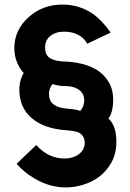

<svg xmlns="http://www.w3.org/2000/svg" viewBox="-20 -735 572 843"><path d="M477 -297Q477 -341 458 -373.5Q439 -406 407 -427Q378 -445 340 -454.5Q302 -464 262 -465Q222 -466 200 -479.5Q178 -493 178 -527Q178 -559 201.5 -577.5Q225 -596 262 -596Q296 -596 322.5 -582.5Q349 -569 363 -543L466 -592Q429 -644 391 -672Q330 -715 254 -715Q167 -715 105 -659Q75 -632 59 -598Q43 -564 43 -525Q43 -489 55 -460.5Q67 -432 84 -415Q76 -400 70.5 -383Q65 -366 65 -341Q65 -263 119 -216.5Q173 -170 272 -163Q307 -161 326 -153Q352 -139 352 -108Q352 -77 325 -57Q300 -39 263 -39Q229 -39 198.5 -53Q168 -67 139 -98L53 -16Q85 22 134 50Q199 88 269 88Q305 88 344 76.5Q383 65 414 42Q449 16 470 -23Q491 -62 491 -113Q491 -183 456 -215Q465 -225 471 -247Q477 -269 477 -297ZM211 -366Q236 -357 267 -357Q300 -357 322 -344Q350 -327 350 -293Q350 -281 345 -268.5Q340 -256 332 -248Q314 -255 293 -256Q269 -258 248 -262Q223 -268 209 -282Q195 -296 195 -323Q195 -335 199.5 -347Q204 -359 211 -366Z"/></svg>

Font: RT Raleway Bold
Style: Regular
Weight: 400
Designer: Matt McInerney, Pablo Impallari, Rodrigo Fuenzalida — Edited by Milan Moffatt in April 2016
Foundry: Matt McInerney, Pablo Impallari, Rodrigo Fuenzalida — Edited by Milan Moffatt in April 2016
Version: Version 3.001